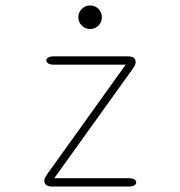

<svg xmlns="http://www.w3.org/2000/svg" viewBox="-20 -682 659 702"><path d="M142 -21.5Q142 -27.5 144.8 -32.8Q147.5 -38 153.5 -46.5L439.5 -445.5H178Q164 -445.5 156.8 -449.8Q149.5 -454 149.5 -461Q149.5 -468 156.8 -472Q164 -476 178 -476H447.5Q461.5 -476 468.8 -470.8Q476 -465.5 476 -454Q476 -449 473.5 -443.8Q471 -438.5 465 -430L178.5 -30.5H449.5Q463.5 -30.5 470.8 -26.5Q478 -22.5 478 -15Q478 -8 470.8 -4Q463.5 0 449.5 0H170.5Q156.5 0 149.2 -5.5Q142 -11 142 -21.5ZM309.5 -576Q292 -576 279.2 -588.5Q266.5 -601 266.5 -619Q266.5 -637 279.2 -649.5Q292 -662 309.5 -662Q327.5 -662 340 -649.5Q352.5 -637 352.5 -619Q352.5 -601 340 -588.5Q327.5 -576 309.5 -576Z"/></svg>

Font: Sono Monospace ExtraLight
Style: Regular
Weight: 250
Version: Version 2.112